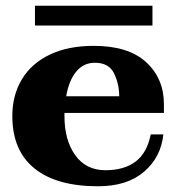

<svg xmlns="http://www.w3.org/2000/svg" viewBox="-20 -640 622 670"><path d="M512 -551H102V-620H512ZM205 -246V-234Q205 -151 242.5 -98.5Q280 -46 348 -46Q413 -46 453 -76Q493 -106 506 -171H550Q542 -92 483 -41Q424 10 322 10Q177 10 100 -52.5Q23 -115 23 -235Q23 -308 56.5 -363.5Q90 -419 154 -449.5Q218 -480 307 -480Q428 -480 490 -423Q552 -366 552 -276V-246ZM211 -304H396Q396 -347 378 -384Q360 -421 311 -421Q271 -421 245.5 -389.5Q220 -358 211 -304Z"/></svg>

Font: Taviraj Bold
Style: Regular
Weight: 700
Designer: Katatrad Team
Foundry: CadsonDemak
Version: Version 1.030